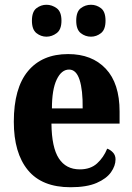

<svg xmlns="http://www.w3.org/2000/svg" viewBox="-20 -776 556 806"><path d="M276 10Q156 10 97 -62Q38 -134 38 -265Q38 -406 97.5 -477.5Q157 -549 266 -549Q366 -549 424 -487.5Q482 -426 482 -308V-257H196Q197 -157 227 -111Q257 -65 315 -65Q360 -65 387.5 -90Q415 -115 430 -152Q444 -147 454.5 -135.5Q465 -124 465 -107Q465 -80 446 -53Q427 -26 385.5 -8Q344 10 276 10ZM327 -321Q328 -398 314 -441Q300 -484 270 -484Q238 -484 218 -442Q198 -400 198 -321ZM362 -622Q338 -622 319 -637Q300 -652 300 -689Q300 -727 319 -741.5Q338 -756 362 -756Q385 -756 404 -741.5Q423 -727 423 -689Q423 -652 404 -637Q385 -622 362 -622ZM175 -622Q152 -622 133 -637Q114 -652 114 -689Q114 -727 133 -741.5Q152 -756 175 -756Q198 -756 218 -741.5Q238 -727 238 -689Q238 -652 218 -637Q198 -622 175 -622Z"/></svg>

Font: Noto Serif Georgian Condensed ExtraBold
Style: Regular
Weight: 800
Width: 3
Designer: Monotype Design Team, Akaki Razmadze
Foundry: Google LLC
Version: Version 2.003; ttfautohint (v1.8.4.7-5d5b)